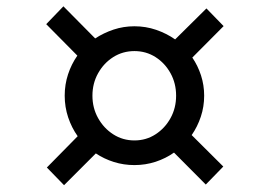

<svg xmlns="http://www.w3.org/2000/svg" viewBox="-20 -632 814 592"><path d="M124.5 -115.5 219.5 -212Q201 -238 190.2 -270Q179.5 -302 179.5 -337Q179.5 -371.5 189.8 -402.8Q200 -434 218.5 -460.5L122.5 -557.5L175.5 -612.5L273.5 -513.5Q299.5 -530.5 330.2 -540.8Q361 -551 394.5 -551Q429.5 -551 461.5 -540Q493.5 -529 520 -510.5L616.5 -606L669.5 -551.5L573 -454.5Q590 -429.5 599.8 -399.5Q609.5 -369.5 609.5 -337Q609.5 -303 599.2 -272.2Q589 -241.5 571 -215.5L668.5 -118.5L614.5 -63L516.5 -161.5Q491 -143.5 459.8 -133.2Q428.5 -123 394.5 -123Q361.5 -123 331.2 -132.5Q301 -142 275.5 -159L177.5 -61ZM265 -337Q265 -299 282.5 -267.8Q300 -236.5 329.2 -217.8Q358.5 -199 394.5 -199Q430.5 -199 459.5 -217.8Q488.5 -236.5 505.8 -267.8Q523 -299 523 -337Q523 -375 505.8 -406.2Q488.5 -437.5 459.5 -456Q430.5 -474.5 394.5 -474.5Q358.5 -474.5 329.2 -456Q300 -437.5 282.5 -406.2Q265 -375 265 -337Z"/></svg>

Font: Merriweather Medium
Style: Italic
Weight: 500
Italic angle: -7.8°
Version: Version 2.101